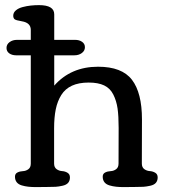

<svg xmlns="http://www.w3.org/2000/svg" viewBox="-20 -744 673 764"><path d="M258.3 -38.1Q258.3 -24.9 251.2 -16.6Q244.1 -8.3 228.8 -4.9Q213.4 -1.5 201.4 -0.7Q189.5 0 167.5 0Q160.6 0 146.7 0.2Q132.8 0.5 125.5 0.5Q106.4 0.5 93 -1Q79.6 -2.4 66.4 -6.3Q53.2 -10.3 46.4 -19Q39.6 -27.8 39.6 -41Q39.6 -52.7 49.3 -57.6Q59.1 -62.5 71 -63Q83 -63.5 92.8 -70.6Q102.5 -77.6 102.5 -93.3V-625Q102.5 -653.3 67.4 -659.2Q43 -663.1 37.8 -667.7Q32.7 -672.4 32.7 -681.6Q32.7 -693.8 43 -702.6Q53.2 -711.4 69.8 -715.8Q86.4 -720.2 102.5 -721.9Q118.7 -723.6 135.3 -723.6Q195.8 -723.6 195.8 -687V-403.3Q262.2 -478.5 370.1 -478.5Q465.3 -478.5 505.1 -426.5Q544.9 -374.5 544.9 -269L544.4 -93.3Q544.4 -78.1 554.2 -71Q564 -64 575.9 -63.2Q587.9 -62.5 597.7 -56.6Q607.4 -50.8 607.4 -38.1Q607.4 -24.9 600.3 -16.6Q593.3 -8.3 577.9 -4.9Q562.5 -1.5 550.5 -0.7Q538.6 0 516.6 0Q509.8 0 495.8 0.2Q481.9 0.5 474.6 0.5Q455.6 0.5 442.1 -1Q428.7 -2.4 415.5 -6.3Q402.3 -10.3 395.5 -19Q388.7 -27.8 388.7 -41Q388.7 -52.7 398.4 -57.6Q408.2 -62.5 420.2 -63Q432.1 -63.5 441.9 -70.6Q451.7 -77.6 451.7 -93.3L452.1 -235.4Q452.1 -282.2 447.8 -312.5Q443.4 -342.8 430.9 -367.7Q418.5 -392.6 394.5 -404.1Q370.6 -415.5 333 -415.5Q293.5 -415.5 266.4 -403.1Q239.3 -390.6 223.9 -366Q208.5 -341.3 201.9 -309.1Q195.3 -276.9 195.3 -232.9V-93.3Q195.3 -78.1 205.1 -71Q214.8 -64 226.8 -63.2Q238.8 -62.5 248.5 -56.6Q258.3 -50.8 258.3 -38.1ZM5.9 -553.2Q5.9 -567.4 18.1 -576.4Q30.3 -585.4 47.4 -585.4H278.8Q295.4 -585.4 306.6 -577.6Q317.9 -569.8 317.9 -556.2Q317.9 -542 305.7 -533Q293.5 -523.9 275.9 -523.9H44.4Q27.8 -523.9 16.8 -531.7Q5.9 -539.6 5.9 -553.2Z"/></svg>

Font: Corben
Style: Regular
Weight: 400
Designer: vernon adams
Foundry: vernon adams
Version: Version 1.100